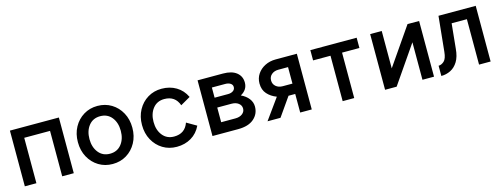

<svg xmlns="http://www.w3.org/2000/svg" viewBox="-19 -1100 4407 1691"><g transform="rotate(-15 2185.0 -254.5)"><path d="M61.5 -507.8H507.8V0H402.3V-414.1H167V0H61.5Z M613.3 -253.9Q613.3 -330.6 646 -390.4Q678.7 -450.2 734.9 -484.4Q791 -518.6 861.3 -518.6Q932.1 -518.6 988.3 -484.4Q1044.4 -450.2 1077.1 -390.4Q1109.9 -330.6 1109.9 -253.9Q1109.9 -177.2 1077.1 -117.4Q1044.4 -57.6 988.3 -23.4Q932.1 10.7 861.3 10.7Q791 10.7 734.9 -23.4Q678.7 -57.6 646 -117.4Q613.3 -177.2 613.3 -253.9ZM718.8 -253.9Q718.8 -180.2 757.1 -131.6Q795.4 -83 861.3 -83Q927.7 -83 966.1 -131.1Q1004.4 -179.2 1004.4 -253.9Q1004.4 -328.6 966.1 -376.7Q927.7 -424.8 861.3 -424.8Q795.4 -424.8 757.1 -376.7Q718.8 -328.6 718.8 -253.9Z M1303.2 -253.9Q1303.2 -179.2 1341.8 -131.1Q1380.4 -83 1446.3 -83Q1545.4 -83 1577.6 -174.8L1667 -123Q1636.2 -58.1 1578.4 -23.7Q1520.5 10.7 1446.3 10.7Q1375.5 10.7 1319.3 -23.4Q1263.2 -57.6 1230.5 -117.4Q1197.8 -177.2 1197.8 -253.9Q1197.8 -330.6 1230.5 -390.4Q1263.2 -450.2 1319.3 -484.4Q1375.5 -518.6 1445.8 -518.6Q1520.5 -518.6 1578.4 -484.1Q1636.2 -449.7 1667 -384.8L1577.1 -333Q1544.9 -424.8 1445.8 -424.8Q1379.9 -424.8 1341.6 -376.7Q1303.2 -328.6 1303.2 -253.9Z M2106 -280.8Q2150.4 -260.3 2175.8 -227.3Q2201.2 -194.3 2201.2 -154.3Q2201.2 -87.4 2151.1 -43.7Q2101.1 0 2006.3 0H1772.5V-507.8H2003.9Q2084 -507.8 2127 -473.4Q2169.9 -439 2169.9 -381.3Q2169.9 -315.9 2106 -280.8ZM1877.9 -414.1V-321.3H2000.5Q2028.3 -321.3 2046.9 -334Q2065.4 -346.7 2065.4 -368.7Q2065.4 -390.1 2046.9 -402.1Q2028.3 -414.1 2000.5 -414.1ZM1877.9 -97.7H2007.8Q2046.9 -97.7 2071.3 -116.5Q2095.7 -135.3 2095.7 -164.6Q2095.7 -193.8 2071.3 -212.6Q2046.9 -231.4 2007.8 -231.4H1877.9Z M2677.7 0H2572.3V-169.4H2511.2L2392.6 0H2274.4L2409.7 -188Q2358.4 -207 2325.2 -244.1Q2292 -281.2 2292 -339.4Q2292 -387.7 2317.6 -425.8Q2343.3 -463.9 2386.7 -485.8Q2430.2 -507.8 2483.9 -507.8H2677.7ZM2572.3 -414.1H2483.9Q2446.3 -414.1 2421.9 -393.3Q2397.5 -372.6 2397.5 -338.9Q2397.5 -305.2 2421.9 -284.4Q2446.3 -263.7 2483.9 -263.7H2572.3Z M3064.9 0H2959.5V-414.1H2800.8V-507.8H3223.1V-414.1H3064.9Z M3687 -507.8H3792.5V0H3687V-341.8L3451.7 0H3346.2V-507.8H3451.7V-167Z M4308.6 -507.8V0H4203.1V-414.1H4064L4041.5 -188.5Q4035.6 -117.2 4008.8 -73.2Q3981.9 -29.3 3941.9 -9.3Q3901.9 10.7 3856.4 10.7V-82.5Q3882.3 -82.5 3906.7 -104.2Q3931.2 -126 3937 -188.5L3969.2 -507.8Z"/></g></svg>

Font: Giphurs Medium
Style: Regular
Weight: 500
Version: Version 0.920; ttfautohint (v1.8.4.7-5d5b)